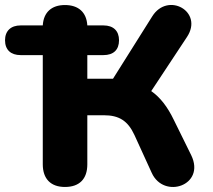

<svg xmlns="http://www.w3.org/2000/svg" viewBox="-40 -734 845 763"><path d="M218 9C276 9 307 -23 307 -81V-276H373C433 -276 468 -254 494 -198L563 -47C611 59 778 3 720 -117L651 -257C626 -309 597 -347 561 -372L703 -587C770 -688 627 -768 565 -669L409 -421H307V-515H371C411 -515 433 -536 433 -574C433 -611 411 -633 371 -633H307C304 -685 272 -714 218 -714C165 -714 133 -685 130 -633H42C3 -633 -20 -611 -20 -574C-20 -536 3 -515 42 -515H130V-81C130 -23 162 9 218 9Z"/></svg>

Font: SN Pro Heavy
Style: Regular
Weight: 800
Designer: Tobias Whetton
Foundry: Supernotes
Version: Version 1.001;Glyphs 3.2 (3249)